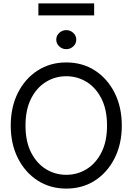

<svg xmlns="http://www.w3.org/2000/svg" viewBox="-20 -1111 789 1143"><path d="M374.5 11.7Q278.3 11.7 203.6 -36.6Q128.9 -85 86.4 -169.7Q43.9 -254.4 43.9 -363.3Q43.9 -473.1 86.4 -557.9Q128.9 -642.6 203.6 -690.9Q278.3 -739.3 374.5 -739.3Q471.2 -739.3 545.7 -690.9Q620.1 -642.6 662.6 -557.9Q705.1 -473.1 705.1 -363.3Q705.1 -254.4 662.6 -169.7Q620.1 -85 545.7 -36.6Q471.2 11.7 374.5 11.7ZM374.5 -70.3Q440.4 -70.3 495.6 -104.2Q550.8 -138.2 584 -203.6Q617.2 -269 617.2 -363.3Q617.2 -458 584 -523.7Q550.8 -589.4 495.6 -623.3Q440.4 -657.2 374.5 -657.2Q308.6 -657.2 253.4 -623.3Q198.2 -589.4 165 -523.7Q131.8 -458 131.8 -363.3Q131.8 -269 165 -203.6Q198.2 -138.2 253.4 -104.2Q308.6 -70.3 374.5 -70.3ZM540.5 -1090.8V-1019.5H208.5V-1090.8ZM374.5 -818.4Q350.1 -818.4 332.5 -835Q314.9 -851.6 314.9 -875Q314.9 -898.4 332.5 -915Q350.1 -931.6 374.5 -931.6Q398.9 -931.6 416.5 -915Q434.1 -898.4 434.1 -875Q434.1 -851.6 416.5 -835Q398.9 -818.4 374.5 -818.4Z"/></svg>

Font: Inter Display
Style: Regular
Weight: 400
Designer: Rasmus Andersson
Foundry: rsms
Version: Version 4.000;git-37864ae